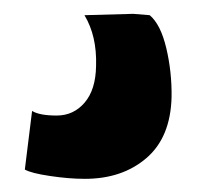

<svg xmlns="http://www.w3.org/2000/svg" viewBox="-20 -37 293 283"><path d="M16.6 212.9 27.3 126.5Q38.1 133.3 63.5 133.3Q88.4 133.3 104.7 114.3Q121.1 95.2 121.6 60.1Q123 16.1 104.5 -14.6L176.3 -16.6L200.7 -14.6Q216.8 -1 225.1 33.9Q233.4 68.8 232.9 106Q231.4 165.5 195.8 196Q160.2 226.6 105 226.6Q81.5 226.6 53.7 222.4Q25.9 218.3 16.6 212.9Z"/></svg>

Font: HaufeMerriweatherSans
Style: Bold
Weight: 700
Designer: Eben Sorkin
Foundry: Eben Sorkin
Version: Version 1.56